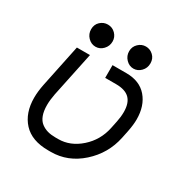

<svg xmlns="http://www.w3.org/2000/svg" viewBox="-159 -806 918 950"><g transform="rotate(30 300.0 -331.5)"><path d="M308.6 -512.2H387.7Q463.9 -512.2 505.1 -464.4Q546.4 -416.5 546.4 -338.9Q546.4 -308.6 538.1 -267.1L529.3 -224.6Q508.3 -124.5 431.9 -56.2Q355.5 12.2 258.8 12.2H243.7Q149.4 12.2 101.3 -40Q53.2 -92.3 53.2 -179.2Q53.2 -214.8 62 -257.8L112.3 -499.5H187L133.3 -243.2Q126.5 -208 126.5 -179.2Q126.5 -145 135.5 -121.1Q144.5 -97.2 161.4 -84.5Q178.2 -71.8 198 -66.4Q217.8 -61 243.7 -61H258.8Q327.1 -61 384.5 -111.8Q441.9 -162.6 458 -239.3L466.8 -281.7Q473.1 -311.5 473.1 -338.9Q473.1 -390.1 448.2 -414.8Q423.3 -439.5 371.1 -439.5H308.6ZM406.2 -548.8Q381.8 -548.8 363.5 -567.9Q345.2 -586.9 345.2 -613.3Q345.2 -639.2 363.5 -657Q381.8 -674.8 406.2 -674.8Q430.2 -674.8 448.5 -657.7Q466.8 -640.6 466.8 -613.3Q466.8 -585.9 448.5 -567.4Q430.2 -548.8 406.2 -548.8ZM250.5 -613.3Q250.5 -586.9 232.4 -567.9Q214.4 -548.8 189.5 -548.8Q164.6 -548.8 146.2 -567.9Q127.9 -586.9 127.9 -613.3Q127.9 -640.6 146.2 -657.7Q164.6 -674.8 189 -674.8Q214.8 -674.8 232.7 -656.5Q250.5 -638.2 250.5 -613.3Z"/></g></svg>

Font: Anka/Coder
Style: Italic
Weight: 400
Italic angle: -12°
Monospace: yes
Version: Version 001.100